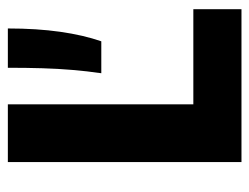

<svg xmlns="http://www.w3.org/2000/svg" viewBox="-93 -542 635 489"><g transform="rotate(-90 224.5 -297.5)"><path d="M56.3 0V-595H203.3V-122.6H445.5V0ZM282.5 -357Q287.9 -394.5 290.9 -430.8Q294 -467.1 295.2 -507.1Q296.4 -547 296.4 -595H396.5Q396.5 -521 388 -461.5Q379.5 -402.1 363.8 -357Z"/></g></svg>

Font: Encode Sans SC Condensed Thin
Style: Regular
Weight: 100
Width: 3
Designer: Multiple Designers
Foundry: Impallari Type
Version: Version 3.002